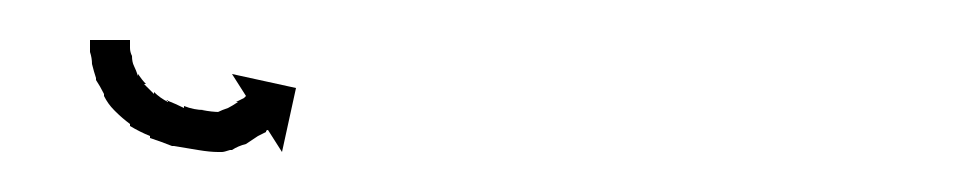

<svg xmlns="http://www.w3.org/2000/svg" viewBox="-20 -101 478 96"><path d="M45 -80Q45 -80 45 -80Q45 -80 45 -80Q45 -80 45 -80Q45 -80 45 -80Q45 -79 45 -77Q45 -77 45 -77Q45 -77 45 -77Q45 -77 45 -77Q45 -77 45 -77Q45 -75 46 -73Q46 -73 46 -73Q46 -73 46 -73Q46 -73 46 -73Q46 -73 46 -73Q46 -70 47 -68Q47 -68 47 -68Q47 -68 47 -68Q47 -68 47 -68Q47 -68 47 -68Q48 -66 49 -63Q49 -63 49 -63Q49 -63 49 -63Q49 -63 49 -63.5Q49 -64 49 -64Q51 -61 53 -59Q53 -59 52.5 -59Q52 -59 52 -59Q52 -59 52 -59Q52 -59 52 -59Q54 -57 57 -54Q57 -54 57 -54Q57 -54 57 -55Q57 -55 57 -55Q57 -55 57 -55Q60 -52 64 -50Q64 -50 64 -50.5Q64 -51 64 -51Q64 -51 63.5 -51Q63 -51 63 -51Q68 -49 72 -47Q72 -47 72 -47Q72 -47 72 -48Q72 -48 72 -48Q72 -48 72 -48Q77 -46 82 -46Q82 -46 82 -46Q82 -46 81 -46Q81 -46 81 -46Q81 -46 81 -46Q86 -45 90 -45Q90 -45 89 -45Q88 -45 88 -45Q88 -45 90 -45Q90 -45 89.5 -45Q89 -45 89 -45Q89 -45 89 -45Q89 -45 89 -45Q91 -46 94 -47Q94 -47 94 -47Q94 -47 94 -47Q94 -47 94 -47Q94 -47 94 -47Q96 -48 99 -50Q99 -50 98.5 -50Q98 -50 98 -50Q98 -50 98 -50Q98 -50 98 -50Q100 -51 102 -52Q102 -52 102 -52Q102 -52 102 -52Q102 -52 102 -52Q102 -52 102 -52Q102 -52 103 -53L96 -64L128 -57L121 -25L114 -36Q113 -36 113 -35Q113 -35 113 -35Q113 -35 113 -35Q113 -35 113 -35Q113 -35 113 -35Q111 -34 109 -33Q109 -33 109 -33Q109 -33 109 -33Q109 -33 109 -33Q109 -33 109 -33Q106 -31 103 -29Q103 -29 103 -29Q103 -29 103 -29Q103 -29 103 -29Q103 -29 103 -29Q99 -28 96 -26Q96 -26 96 -26Q96 -26 96 -26Q95 -26 95 -26Q95 -26 95 -26Q92 -25 91 -25Q91 -25 90 -25Q89 -25 89 -25Q85 -25 79 -26Q79 -26 79 -26Q79 -26 79 -26Q79 -26 79 -26Q79 -26 79 -26Q73 -27 67 -28Q67 -28 67 -28Q67 -28 67 -28Q67 -28 66.5 -28Q66 -28 66 -28Q61 -30 55 -32Q55 -32 55 -32Q55 -32 55 -33Q55 -33 55 -33Q55 -33 55 -33Q50 -35 45 -38Q45 -38 45 -38Q45 -38 45 -38Q45 -39 45 -39Q45 -39 45 -39Q41 -42 38 -45Q38 -45 37.5 -45.5Q37 -46 37 -46Q37 -46 37 -46Q37 -46 37 -46Q34 -49 32 -53Q32 -53 32 -53Q32 -53 32 -54Q32 -54 32 -54Q32 -54 32 -54Q30 -58 28 -61Q28 -61 28 -61Q28 -61 28 -62Q28 -62 28 -62Q28 -62 28 -62Q27 -65 26 -69Q26 -69 26 -69Q26 -69 26 -69Q26 -69 26 -69Q26 -69 26 -69Q26 -72 25 -75Q25 -75 25 -75Q25 -75 25 -75Q25 -75 25 -75Q25 -75 25 -75Q25 -78 25 -79Q25 -79 25 -79Q25 -79 25 -79Q25 -79 25 -79.5Q25 -80 25 -80Q25 -80 25 -81H45Q45 -81 45 -80Z"/></svg>

Font: FRB American Cursive Just Arrows Black
Style: Bold Italic
Weight: 900
Italic angle: -25°
Version: Version 2.0;Modular Font Editor K font №1